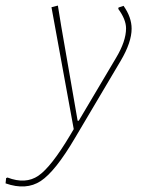

<svg xmlns="http://www.w3.org/2000/svg" viewBox="-130 -476 511 690"><path d="M78 -456 90 -382 149 -42H153L287 -268Q323 -328 323 -374Q323 -406 295 -444L296 -449L314 -455Q343 -414 343 -373Q343 -324 304 -258L140 19Q69 140 16.5 174.5Q-36 209 -110 183L-108 164L-103 162Q-38 187 8 155.5Q54 124 122 10L135 -12L55 -450Z"/></svg>

Font: Alegreya Sans Thin
Style: Italic
Weight: 100
Italic angle: -7°
Designer: Juan Pablo del Peral
Foundry: Huerta Tipografica
Version: Version 2.007